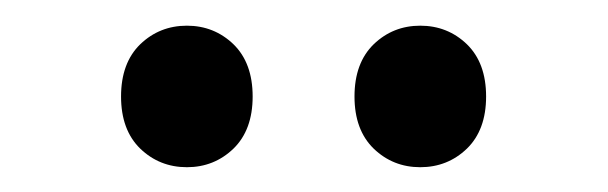

<svg xmlns="http://www.w3.org/2000/svg" viewBox="-20 -653 478 151"><path d="M127 -521.5Q105.5 -521.5 90.3 -536.1Q75.2 -550.8 75.2 -577.1Q75.2 -603.5 90.3 -618.2Q105.5 -632.8 127 -632.8Q148.4 -632.8 163.6 -618.2Q178.7 -603.5 178.7 -577.1Q178.7 -550.8 163.6 -536.1Q148.4 -521.5 127 -521.5ZM310.5 -521.5Q289.1 -521.5 273.9 -536.1Q258.8 -550.8 258.8 -577.1Q258.8 -603.5 273.9 -618.2Q289.1 -632.8 310.5 -632.8Q332 -632.8 347.2 -618.2Q362.3 -603.5 362.3 -577.1Q362.3 -550.8 347.2 -536.1Q332 -521.5 310.5 -521.5Z"/></svg>

Font: Sudo Variable
Style: Regular
Weight: 400
Monospace: yes
Designer: Jens Kutilek
Foundry: Jens Kutilek
Version: Version 0.040